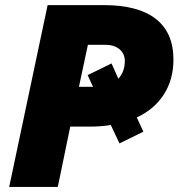

<svg xmlns="http://www.w3.org/2000/svg" viewBox="-20 -734 713 754"><path d="M661.1 -500Q661.1 -421.4 623.3 -362.8Q585.4 -304.2 517.1 -272.9L543 -216.8L449.2 -170.9L415 -243.2Q378.9 -236.8 332 -236.8H255.9L207 0H16.1L167 -713.9H388.2Q522.5 -713.9 591.8 -659.9Q661.1 -606 661.1 -500ZM444.8 -424.8Q470.2 -453.1 470.2 -494.1Q470.2 -522.5 449.7 -540.3Q429.2 -558.1 393.1 -558.1H325.2L290 -393.1H345.2L324.2 -439L418 -484.9Z"/></svg>

Font: Open Sans Extrabold
Style: Italic
Weight: 800
Italic angle: -12°
Foundry: Ascender Corporation
Version: Version 1.10